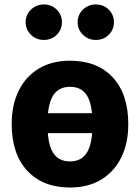

<svg xmlns="http://www.w3.org/2000/svg" viewBox="-20 -819 624 856"><path d="M292.4 -548.3Q413.5 -548.3 482.7 -474Q551.9 -399.6 551.9 -265.2Q551.9 -180.5 520.7 -117.1Q489.4 -53.6 431.3 -18.3Q373.2 17 292 17Q171.3 17 101.7 -57.7Q32.1 -132.4 32.1 -266.1Q32.1 -351.2 63.5 -414.8Q94.9 -478.3 153 -513.3Q211.2 -548.3 292.4 -548.3ZM292.4 -432Q240.9 -432 216.3 -392.3Q191.7 -352.7 191.7 -266.1Q191.7 -178.1 216.2 -138.7Q240.6 -99.4 292 -99.4Q343.4 -99.4 367.8 -139.2Q392.3 -179.1 392.3 -265.2Q392.3 -353.9 367.8 -393Q343.4 -432 292.4 -432ZM175.9 -314.2H409.4L409.6 -225.5H175.2ZM406.8 -799.1Q441.8 -799.1 464.8 -776.1Q487.9 -753.1 487.9 -720.3Q487.9 -687 464.8 -664Q441.8 -640.9 406.8 -640.9Q373.5 -640.9 349.8 -664Q326.2 -687 326.2 -720.3Q326.2 -753.1 349.8 -776.1Q373.5 -799.1 406.8 -799.1ZM175.4 -799.1Q210 -799.1 233 -776.1Q256.1 -753.1 256.1 -720.3Q256.1 -687 233 -664Q210 -640.9 175.4 -640.9Q141.7 -640.9 118 -664Q94.4 -687 94.4 -720.3Q94.4 -753.1 118 -776.1Q141.7 -799.1 175.4 -799.1Z"/></svg>

Font: Fira Sans Variable
Style: Regular
Weight: 400
Designer: Carrois Corporate & Edenspiekermann AG
Foundry: Carrois Corporate GbR & Edenspiekermann AG
Version: Version 4.202